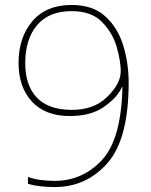

<svg xmlns="http://www.w3.org/2000/svg" viewBox="-20 -746 610 776"><path d="M269 -701Q350 -701 393 -656.5Q436 -612 452 -555Q468 -498 468 -458Q468 -408 413 -354Q358 -300 264 -302Q172 -304 127 -353.5Q82 -403 82 -491Q82 -588 130 -644.5Q178 -701 269 -701ZM500 -413Q500 -491 478 -562.5Q456 -634 405.5 -680Q355 -726 269 -726Q167 -726 111 -660.5Q55 -595 55 -491Q55 -394 109 -335.5Q163 -277 262 -277Q348 -277 401 -314.5Q454 -352 473 -394H475Q470 -182 391.5 -98.5Q313 -15 201 -15Q136 -15 93 -31V-3Q137 10 201 10Q329 10 414.5 -87Q500 -184 500 -413Z"/></svg>

Font: Noto Sans UI Thin
Style: Regular
Weight: 250
Designer: Monotype Design Team
Foundry: Monotype Imaging Inc.
Version: Version 1.901